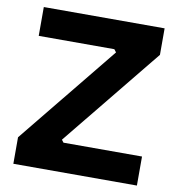

<svg xmlns="http://www.w3.org/2000/svg" viewBox="-82 -804 810 878"><g transform="rotate(10 323.5 -365.0)"><path d="M611.8 0H38.1V-123L412.1 -583L401.9 -596.2H50.8V-730H611.8V-606.9L237.8 -147L247.1 -134.8H611.8Z"/></g></svg>

Font: Sora
Style: Bold
Weight: 700
Designer: Jonathan Barnbrook, Julián Moncada
Foundry: Barnbrook Fonts
Version: Version 2.000